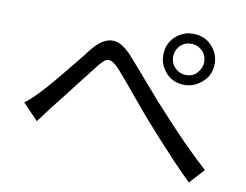

<svg xmlns="http://www.w3.org/2000/svg" viewBox="-75 -818 1151 899"><g transform="rotate(10 500.0 -368.5)"><path d="M700.2 -590.8Q700.2 -548.8 737.3 -526.4Q754.9 -516.6 774.4 -516.6Q816.4 -516.6 837.9 -554.7Q847.7 -572.3 847.7 -590.8Q847.7 -634.8 809.6 -656.2Q793 -665 774.4 -665Q730.5 -665 709 -627Q700.2 -609.4 700.2 -590.8ZM653.3 -590.8Q653.3 -655.3 705.1 -691.4Q736.3 -712.9 774.4 -712.9Q837.9 -712.9 875 -662.1Q897.5 -629.9 897.5 -590.8Q897.5 -528.3 844.7 -492.2Q812.5 -469.7 774.4 -469.7Q710.9 -469.7 674.8 -521.5Q653.3 -552.7 653.3 -590.8ZM50.8 -258.8Q80.1 -280.3 122.1 -325.2Q157.2 -360.4 288.1 -523.4Q304.7 -545.9 316.4 -559.6Q387.7 -645.5 458 -599.6Q475.6 -587.9 492.2 -571.3Q510.7 -551.8 629.9 -414.1Q667 -370.1 692.4 -343.8Q825.2 -196.3 938.5 -93.8L875 -23.4Q793.9 -100.6 640.6 -273.4Q611.3 -306.6 549.8 -380.9Q480.5 -464.8 455.1 -492.2Q418 -532.2 393.6 -520.5Q379.9 -512.7 361.3 -489.3Q340.8 -463.9 283.2 -389.6Q210 -293.9 182.6 -260.7Q170.9 -246.1 147.5 -213.9Q130.9 -191.4 124 -182.6Z"/></g></svg>

Font: Taipei Sans TC Beta
Style: Regular
Weight: 400
Designer: JT Foundry
Foundry: JT Foundry
Version: Version 1.000